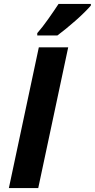

<svg xmlns="http://www.w3.org/2000/svg" viewBox="-20 -954 481 974"><path d="M25 0 177 -714H326L174 0ZM169 -774V-786Q194 -814 224 -856.5Q254 -899 277 -934H441V-926Q430 -913 409.5 -892.5Q389 -872 364 -850Q339 -828 314.5 -808Q290 -788 271 -774Z"/></svg>

Font: Noto IKEA Latin
Style: Bold Italic
Weight: 700
Italic angle: -12°
Designer: Monotype Design Team
Foundry: Monotype Imaging Inc.
Version: Version 1.0